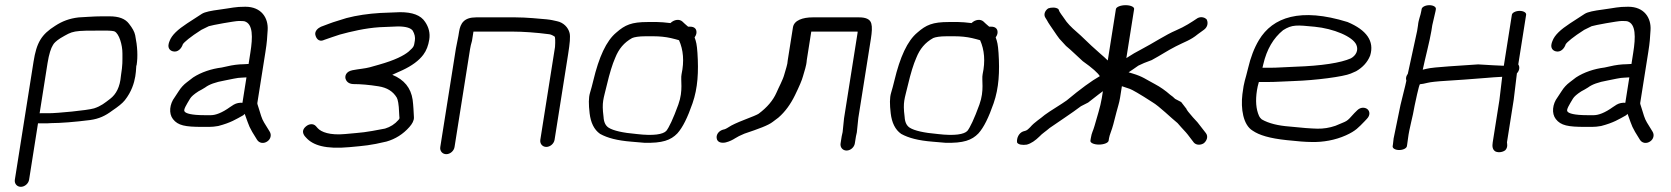

<svg xmlns="http://www.w3.org/2000/svg" viewBox="-20 -550 6448 741"><path d="M163.5 -306.5C169 -341.1 176.8 -364.6 184.2 -375.9L184.7 -376.7L185.2 -377.5C187.7 -382.7 196.3 -391.8 212.9 -402.5C263.7 -431.9 257.6 -432 384.9 -432C408.5 -432 419.2 -430.1 422.3 -428.6C439.6 -420.2 452.7 -376.8 452.5 -343.6C452.4 -312.9 453.8 -302.2 446.7 -257.5L446.7 -257.1L446.6 -256.6C443 -214.4 428.4 -186.3 405 -168.5C384.5 -152.9 370.4 -140.7 343 -131.8C315.8 -123.8 199.8 -113 168.4 -113H136.4C135.2 -113 134 -112.9 132.9 -112.8ZM130.2 -74H162.2C167.9 -74 172.8 -74.2 179.1 -74.9C213.6 -75 267.4 -79 327.7 -86.7C362.4 -91.5 386.7 -103.1 412.9 -122.8C435.5 -138 452.3 -151.2 461.8 -163.2C513.6 -228.6 502.4 -298.2 507.2 -298.2C512.5 -331.9 510.6 -370.3 501.8 -413.7C499.1 -427.4 490.9 -441.8 478 -458.2C463.3 -477.9 438.8 -487 402.3 -487H372.8C358.2 -487 339.9 -486.3 317.8 -484.9L284.4 -482.9L283.9 -482.9C247.2 -478.7 219.9 -467.8 193.6 -450.8C139.8 -417.1 121.1 -385.6 109.5 -312.3L37.3 143.5C34.9 158.5 45.4 171 60.4 171C75.4 171 89.9 158.5 92.3 143.5L126.7 -74.2C127.9 -74 129 -74 130.2 -74Z M882.5 -146.3 882.1 -146.1 868.9 -137.5 868.4 -137.2C836.6 -114.2 811.7 -105.5 794 -105.5H768.8C718.8 -105.5 697.7 -112.4 692.8 -119.2L692.6 -119.5L692.3 -119.8C686.9 -126.2 699.5 -145.8 713.4 -169.1C718.2 -177.2 728.5 -186.3 746 -197.6C753.5 -201.5 764.1 -207.4 771.5 -212.2L772.1 -212.6L772.7 -213C786.9 -223.7 811.2 -233.1 847.4 -239.4C869.7 -243.2 895 -250.5 915 -250.5H915.7L931.2 -251.4L915.7 -153.3C905.1 -154.3 892.4 -152.1 882.5 -146.3ZM925.8 -106.7C943.1 -59.7 939.3 -62.4 971.8 -11C980.3 3.3 998.1 5 1011.1 -3.9C1024 -12.2 1029.2 -28.7 1020.7 -42.2C1010.6 -58.4 1008.4 -62.7 999.1 -77.3C990 -91.7 985 -111.8 978.8 -131.5L973.8 -147.3C973.1 -149.3 973 -151.2 973.3 -153.3L1004.3 -348.9C1010.8 -389.9 1010.8 -401.4 1013 -433.7C1016.1 -480.6 989.1 -524 926.8 -524C886.3 -524 877.1 -519.5 828.4 -513.1C794.9 -508.7 771.4 -504.2 759.2 -496.7C740.7 -484.9 721.1 -471.9 702 -459.6C666.4 -436.2 642.8 -414.9 634.3 -391.4C630.4 -382 627.5 -370.3 633.4 -361.2C636.6 -356.2 641.8 -353.3 647.2 -351.9C665.7 -347 680.3 -362.3 685.7 -379.3C690.4 -387 714.1 -407.6 757.1 -434.8C769.6 -441 778.2 -445.1 785.8 -448.9C796.3 -452.7 886.1 -469 901.3 -469C912.7 -469 921.3 -468.6 922.6 -468.1L923.3 -467.9C957.1 -458.3 955.7 -406.1 946.3 -347.1L939.4 -303.1C939.4 -303.1 936.7 -303 935.7 -303L919.6 -302.1C900.6 -302 877.2 -299 855.8 -293.8L835.5 -289.4C796.2 -284.5 756.5 -271.4 725.5 -251.2C720.5 -247.1 712.4 -240.9 701.5 -232.8C688.9 -223.4 678.3 -211.8 669.9 -198.4C662.5 -186.5 657.1 -178.3 654.3 -174.7C634.3 -148.4 630.5 -112.1 647.5 -90.4C666.9 -65.4 695.3 -60.3 760.2 -60.3H787.5C798.3 -60.3 809.5 -61.4 821.4 -63.6L822.3 -63.7L823.3 -64C869.6 -76 891.6 -90 918.5 -105L919.1 -105.5L924.4 -110.4C924.9 -109.1 925.3 -107.9 925.8 -106.7Z M1572.8 -431.7C1580.3 -418.9 1583.1 -405.9 1581.1 -393.6C1577.3 -369.3 1577.7 -369.8 1556.7 -350.6C1538.6 -335.8 1505.7 -318.2 1442.3 -300.3C1431 -297.1 1419.3 -293.8 1407.2 -290.4C1389.6 -285.5 1365 -283.8 1340.3 -279C1313.4 -273.7 1310.8 -255 1313.7 -245.6C1316.2 -237.6 1323.6 -226.8 1342.1 -225.6L1343 -225.5H1343.9C1372.1 -225.5 1404.5 -222.7 1441 -216.9C1473.7 -211.7 1496.4 -197.8 1511.2 -173.4C1515.4 -166.5 1519.4 -146.7 1520.3 -115.5C1520.9 -93.3 1524.1 -93.9 1518.2 -87.6L1517.9 -87.3L1517.7 -87C1504 -71.1 1486.7 -60 1466.1 -53.8C1380.6 -37.4 1386.8 -39.7 1311.9 -32.7C1253.2 -27.2 1219.6 -40.2 1205.9 -55.6L1199.2 -63.2C1189.5 -74 1172.9 -72.6 1160.6 -62C1136.4 -41.3 1158.6 -22 1161.4 -18.8C1187.9 10.9 1236.7 26.4 1328.8 17.9C1386 12.5 1408.5 11.4 1471.6 -3.7C1506.1 -13.5 1536 -32.5 1560.1 -59.9C1570.9 -72.1 1578.1 -84.7 1577.5 -97.4C1576.3 -118.9 1575.6 -141.3 1572.5 -165.2C1565.7 -210.7 1540 -242.6 1493.9 -261.4C1504.9 -266 1518.5 -272.2 1533.6 -279.3C1569.3 -296.1 1596.5 -315.7 1613.8 -338.9C1625.8 -354.9 1633.1 -374.5 1636.7 -397.3C1640.6 -421.7 1634.9 -444.6 1620.8 -465.3C1604 -491.5 1571.3 -503 1524.3 -503H1523.8L1448 -500C1401.3 -497.2 1356.9 -490.7 1317.2 -480.3C1305.4 -476.4 1293.9 -472.7 1282.5 -469.5C1257.6 -462.3 1242.1 -455.1 1219.8 -447.2L1219.1 -447L1218.5 -446.7C1207 -441.4 1194 -430.1 1197 -415.3C1198.4 -408.6 1206.6 -384.5 1231.3 -396.1L1262.1 -406.8C1271.3 -410.1 1280.9 -413.3 1291.6 -416.6C1333.3 -428 1389.7 -441.5 1444.7 -445L1516.2 -448C1548.7 -447.8 1565.5 -441.5 1572.8 -431.7Z M1734.2 17.5 1794.1 -360.3C1795.6 -369.9 1798 -380.2 1801.3 -391.2L1801.5 -391.8L1806.7 -424.7C1806.9 -426 1806.8 -425.7 1807.2 -428C1807.2 -428 1807.8 -428 1809 -428H1961C1997.1 -428 2048.9 -424.6 2100 -417.8C2105.4 -417 2112.4 -414.3 2121.1 -408.4C2122.4 -404.9 2123.7 -392.6 2122 -368.6L2065.3 -10.5C2062.9 4.5 2073.4 17 2088.4 17C2103.4 17 2117.9 4.5 2120.3 -10.5L2172.7 -341.4C2179.2 -382.7 2181.8 -408.5 2178.2 -422.8C2172.8 -444.5 2154.4 -463 2130.4 -468L2111.5 -472.2C2106.2 -473.4 2098.8 -474.4 2088.8 -475.5C2063.9 -477.8 2009.9 -483 1969.7 -483H1817.7C1771.1 -483 1756.9 -460.4 1751.7 -427.3L1749.1 -411.3L1739.5 -362.8L1679.2 17.5C1676.8 32.5 1687.3 45 1702.4 45C1717.4 45 1731.8 32.5 1734.2 17.5Z M2610.4 -263.8C2605.6 -241.5 2618 -202 2597.9 -146.4C2578.1 -91.5 2561.3 -56.8 2551.4 -44.8C2538.8 -31.6 2503.1 -25 2437.5 -32.7L2436.8 -32.8L2436 -32.9C2384.1 -37.3 2346.8 -45.7 2328.8 -57.3C2317.3 -64.9 2310.4 -77.9 2309.3 -99.1L2309.2 -99.5L2309.2 -99.9C2301.9 -157.4 2309.1 -167 2321.9 -221.5C2332.8 -267.8 2343.5 -302.3 2354.1 -326.3C2367.9 -361.2 2388.3 -385.8 2419.7 -403.2C2428.3 -406.9 2445.3 -410 2471 -410H2502.2C2525.7 -410 2548.4 -407.7 2569.4 -403C2580.5 -400 2593.6 -397.3 2600.6 -394.8C2617.3 -357.6 2621.1 -313.7 2610.4 -263.8ZM2358.6 -424.4C2319.8 -392.4 2291.5 -329.8 2269.7 -238.7C2265.8 -222.5 2261.6 -206.7 2257 -191.5C2251.4 -173 2251.5 -147.2 2255.6 -112.5C2259.9 -76.7 2272.7 -49.6 2295.7 -33.5L2296.2 -33.1L2296.7 -32.9C2324.5 -17.6 2361.5 -7.6 2418 -3.1L2466.1 1L2466.5 1C2536.2 3 2568.7 -8.8 2594.1 -35.1C2615.4 -58.8 2633.8 -96.9 2652.7 -151.3C2673.3 -210.5 2676.5 -273.4 2671.7 -345.9C2669.5 -378.3 2666.7 -389.4 2660.7 -405.7C2663.1 -408.6 2666.7 -415.6 2667.6 -421C2668.7 -427.7 2667.9 -435.2 2662.7 -440.5C2657.9 -445.4 2650.9 -447 2644.2 -447H2635.7C2633.4 -448.9 2628.7 -452.9 2622.8 -458.2L2613.1 -467.3C2601.8 -477 2582 -475.1 2567.5 -460.9C2546.8 -463.4 2528.9 -465 2516.2 -465L2479.7 -465C2417.4 -465 2392.3 -454 2358.6 -424.4Z M3279.1 3.5 3283.5 -24C3284.1 -27.9 3285.1 -32.5 3286.6 -37.9L3286.8 -38.8L3292.6 -94.5L3341 -399.7C3345.2 -426.4 3346.4 -445.5 3342.8 -458.8C3338.3 -477.5 3318.5 -483 3295.6 -483H3116.4C3078.5 -483 3044.6 -471.8 3040.3 -444.5L3020.3 -318.1L3020.2 -317.6C3019.5 -300 3012.5 -283.8 3006.9 -262.4C3001.3 -241.3 2985.5 -213.2 2976.6 -192.1C2963.6 -162.6 2940.8 -135.6 2907.7 -111C2903.6 -107.9 2881.9 -98.7 2853.1 -87.8C2824.5 -76.6 2804.7 -67.7 2792.3 -59.4C2782.9 -53.2 2776.1 -50.5 2772.5 -50.1L2771.4 -49.9L2770.3 -49.6C2755 -45 2744.2 -32.2 2745.8 -17.5C2747.9 2.2 2768.9 2.4 2781 -0.4C2795 -3.7 2808.7 -10.8 2816.4 -15.9C2825.3 -21.7 2837.6 -27.9 2853 -34.2C2908.2 -52.8 2945.1 -66.1 2962.2 -79.6C2969.7 -85.5 2976.8 -90.8 2983.6 -95.7L2984.2 -96.2L2984.8 -96.7C3010.2 -118.8 3031.1 -147.6 3048.2 -182.7C3065 -217.2 3075.2 -241 3079 -255.7C3084.6 -277.2 3092.2 -294.4 3093.7 -318.4L3111 -428H3286.9C3288 -428 3288.5 -428 3289.9 -427.9C3289.9 -427.8 3289.9 -426.3 3289.8 -424.1L3237.5 -93.5L3232 -40.2C3230.8 -35.8 3229.1 -28.3 3228.4 -23.9L3224.1 3.5C3221.7 18.5 3232.2 31 3247.2 31C3262.3 31 3276.7 18.5 3279.1 3.5Z M3772.4 -263.8C3767.6 -241.5 3780 -202 3759.9 -146.4C3740.1 -91.5 3723.3 -56.8 3713.4 -44.8C3700.8 -31.6 3665.1 -25 3599.5 -32.7L3598.8 -32.8L3598 -32.9C3546.1 -37.3 3508.8 -45.7 3490.8 -57.3C3479.3 -64.9 3472.4 -77.9 3471.3 -99.1L3471.2 -99.5L3471.2 -99.9C3463.9 -157.4 3471.1 -167 3483.9 -221.5C3494.8 -267.8 3505.5 -302.3 3516.1 -326.3C3529.9 -361.2 3550.3 -385.8 3581.7 -403.2C3590.3 -406.9 3607.3 -410 3633 -410H3664.2C3687.7 -410 3710.4 -407.7 3731.4 -403C3742.5 -400 3755.6 -397.3 3762.6 -394.8C3779.3 -357.6 3783.1 -313.7 3772.4 -263.8ZM3520.6 -424.4C3481.8 -392.4 3453.5 -329.8 3431.7 -238.7C3427.8 -222.5 3423.6 -206.7 3419 -191.5C3413.4 -173 3413.5 -147.2 3417.6 -112.5C3421.9 -76.7 3434.7 -49.6 3457.7 -33.5L3458.2 -33.1L3458.7 -32.9C3486.5 -17.6 3523.5 -7.6 3580 -3.1L3628.1 1L3628.5 1C3698.2 3 3730.7 -8.8 3756.1 -35.1C3777.4 -58.8 3795.8 -96.9 3814.7 -151.3C3835.3 -210.5 3838.5 -273.4 3833.7 -345.9C3831.5 -378.3 3828.7 -389.4 3822.7 -405.7C3825.1 -408.6 3828.7 -415.6 3829.6 -421C3830.7 -427.7 3829.9 -435.2 3824.7 -440.5C3819.9 -445.4 3812.9 -447 3806.2 -447H3797.7C3795.4 -448.9 3790.7 -452.9 3784.8 -458.2L3775.1 -467.3C3763.8 -477 3744 -475.1 3729.5 -460.9C3708.8 -463.4 3690.9 -465 3678.2 -465L3641.7 -465C3579.4 -465 3554.3 -454 3520.6 -424.4Z M4258.6 -7 4260.2 -17C4261 -22.1 4263.6 -31.1 4268.1 -43.1C4273 -55.5 4279.6 -79.6 4288.8 -117C4293.4 -135.9 4299.4 -151.3 4302.8 -173L4309.8 -217.3C4317.4 -214.8 4329.6 -210.3 4340.7 -206.9C4347.7 -204.7 4379.2 -187.1 4427.4 -155.7C4454.1 -140.2 4500.8 -93.9 4524.6 -75L4539.1 -58.5C4545.1 -51.5 4551.1 -45 4557 -39C4564.1 -31.4 4580 -8.9 4587.8 0.6C4597.6 11.1 4614.7 10.3 4626 2.7C4636.9 -5.9 4644.2 -22.9 4634.1 -36.1L4601.3 -78.3L4601 -78.6C4595.4 -84.3 4589.7 -90.5 4583.9 -97.2L4570 -113.7C4567.2 -116.6 4563.6 -121.4 4559.5 -127.7L4559.4 -129.3L4559 -129.8C4553.4 -137.3 4546.9 -146 4538.6 -156.2L4515.2 -168.4C4510 -173.8 4503.8 -179.1 4496 -184.4C4478.7 -199.8 4457.9 -214.5 4437.6 -225.2C4401.5 -244.1 4391.1 -254.4 4350.4 -266.5L4335.7 -270.9C4339.9 -273.6 4346.8 -278.2 4353.2 -282.7L4373.3 -296.7C4393.5 -306.6 4395.3 -306.8 4424.9 -318.1C4461.6 -337.9 4482.8 -353.1 4517.8 -371C4550.7 -388.1 4575.1 -394.8 4602.8 -418L4627.1 -435.6C4643.4 -447.9 4642.3 -466.5 4636.3 -476C4630.6 -481.6 4616.3 -487.7 4601.8 -480C4577.6 -463.9 4553.7 -447.8 4518.7 -432.8C4480.2 -416.7 4429.3 -382.7 4383.3 -358.8C4365.8 -349.9 4349.4 -340.3 4327 -325.8L4357 -515C4358.3 -523.2 4343.4 -530 4324.2 -530C4305 -530 4288 -523.2 4286.7 -515L4255.3 -316.6C4246.7 -325.1 4236.3 -334.6 4225.8 -343.4C4205.3 -361.1 4180.8 -383.8 4151 -412.8L4120.6 -440C4111.3 -448.7 4103 -457.4 4096.2 -466C4086.1 -481.6 4077.1 -491.6 4069.4 -504.4L4065 -514.5L4064.7 -515C4054.9 -522.7 4036.5 -521.8 4025.5 -517.6C4014.3 -510.4 4006 -495.1 4014.5 -481.7L4020 -472.9C4023.5 -466.2 4028.1 -458.6 4032.9 -451.8C4044.2 -436.3 4054.6 -418.7 4068.6 -400.5L4094 -372.8C4116.6 -354.3 4135.4 -334.8 4158.8 -313.9C4195.6 -287.9 4217.1 -268.5 4224.6 -256.1C4193.2 -238.4 4149.5 -206.5 4096.7 -162.4C4077.5 -148.3 4030.8 -120.8 4011.9 -106.4C3995.8 -92.1 3972.8 -79 3955.8 -59C3943.2 -47.2 3945.3 -47.2 3928.1 -42.6C3912.3 -36.2 3903.2 -17.9 3905.2 -0.3C3909.6 8.6 3926.7 10.6 3942.6 8.2C3959.6 3.8 3975.8 -7.6 3992.5 -24C4001.3 -34.1 4017.2 -43.8 4030.9 -56C4057.6 -74.8 4119.8 -115.5 4151.7 -140L4179.5 -154.2C4191.2 -163.2 4204.5 -173.6 4219.3 -185.2C4226.7 -191 4230.7 -194 4236.5 -198.1L4232.3 -171.5C4226.8 -137.1 4213.5 -98 4204.4 -64.9C4198.8 -44.3 4193.4 -39.2 4189.9 -17L4188.3 -7C4187 1.2 4201.9 8 4221.1 8C4240.3 8 4257.3 1.2 4258.6 -7Z M4855.4 -301.6C4868.9 -359.9 4894.5 -403.1 4931.9 -433.5C4967.1 -455.8 4985.4 -453.4 5053.9 -446.8C5126.3 -439.8 5201 -409 5214.8 -376.8C5223.9 -355.5 5212.7 -335.3 5193.5 -324.8C5154.9 -307.5 5081 -295.9 4979.2 -292.5C4937.5 -291.1 4911.4 -288.5 4880.8 -288.5L4852.3 -288.5C4852.8 -290.8 4854.3 -296.7 4855.4 -301.6ZM4872.1 -233.5C4905.9 -233.5 4934 -236 4974.7 -237.3C5055.7 -239.9 5165.1 -254 5193.1 -266.1L5213.2 -274.9L5214 -275.3C5239.3 -289.9 5257.7 -310.1 5267.6 -334.7L5267.8 -335.2L5268 -335.7C5285.1 -391.1 5253.9 -434.3 5180.7 -465C4998.8 -521.5 4892 -484 4838.8 -395.5C4820.1 -364.4 4806.4 -327.7 4797 -287.5C4785.5 -238.4 4781.5 -239.7 4774.9 -186.5C4768.1 -130.8 4777.7 -67.7 4814.4 -45.8C4839.5 -28.4 4880 -16.1 4945.5 -9.2C4988.1 -4.5 5018.6 -2.1 5041.9 -2C5085.5 -0.7 5133.4 -9.3 5173.9 -27.5C5212.8 -44.9 5223.3 -58.4 5246.3 -81.7L5255.6 -91.6C5268.9 -105.4 5266.9 -121 5257.1 -128.9C5248.2 -135.9 5231.4 -137.4 5218.5 -124.8L5207.5 -114L5207.1 -113.6C5174 -76.3 5181.4 -85.4 5133.8 -64.5C5110.4 -56.5 5087.6 -53 5064.6 -53.4C5039.7 -53.9 5004.2 -56.6 4956.4 -61.7C4913.5 -64.9 4876.2 -73.7 4849.5 -89.3C4845.9 -92.1 4841.6 -97.2 4838.8 -103.3C4827.6 -128.6 4824.7 -161.3 4831.1 -201.7C4832.7 -212 4834.9 -221.6 4838.4 -233.5Z M5496.5 -530C5481.4 -530 5467.9 -523.2 5466.6 -515L5465.6 -509C5462.4 -488.6 5454.7 -476 5452.5 -451.6L5449.2 -430.6L5413.3 -265.3C5411.1 -262.3 5407.6 -256.3 5406.8 -251C5406.1 -246.7 5406 -244.1 5407.7 -238.6C5404.1 -219.4 5388.8 -162.6 5384.9 -144.3L5358.3 -14.7L5358.3 -14C5357.4 -4.4 5356.6 2.7 5355.9 7L5354.8 14C5353.5 22.5 5364.9 29 5379.9 29C5394.9 29 5408.5 22.5 5409.8 14L5410.9 7C5411.8 1.3 5412.8 -6.1 5414 -15.4C5418.9 -55.8 5432.3 -97.3 5439.6 -142.5C5441.1 -148.8 5456.4 -224.8 5460.4 -225C5467.8 -225.5 5477.2 -227.3 5490 -230.5C5500.9 -233.2 5524.3 -236 5564 -238.3C5604.5 -240.7 5654.2 -244.3 5713.2 -249.1C5733.6 -251.2 5756.6 -252.3 5777.5 -253.6L5766.8 -163.8L5741 -1C5738.6 14.3 5739.4 28 5752.3 35C5765 40 5780.7 36.8 5789.7 29.5C5801.1 17.3 5795.6 1.7 5796 -1L5822 -165.2L5834.3 -266.9C5842.9 -275.9 5847.2 -290.2 5839.6 -301.5L5869.9 -493C5871.2 -501.2 5859.9 -508 5844.8 -508C5829.8 -508 5816.2 -501.2 5814.9 -493L5783.8 -296.2C5755.4 -297.5 5736.9 -298.1 5684.7 -301.5C5620.7 -296.4 5513.5 -291.9 5485 -284.4C5479.2 -282.9 5476.3 -282.1 5470.9 -281C5479.1 -320.6 5498.4 -394.1 5504.3 -431L5507.7 -452.6L5520.4 -507.6L5521.6 -515C5522.9 -523.2 5511.5 -530 5496.5 -530Z M6219.5 -146.3 6219.1 -146.1 6205.9 -137.5 6205.4 -137.2C6173.6 -114.2 6148.7 -105.5 6131 -105.5H6105.8C6055.8 -105.5 6034.7 -112.4 6029.8 -119.2L6029.6 -119.5L6029.3 -119.8C6023.9 -126.2 6036.5 -145.8 6050.4 -169.1C6055.2 -177.2 6065.5 -186.3 6083 -197.6C6090.5 -201.5 6101.1 -207.4 6108.5 -212.2L6109.1 -212.6L6109.7 -213C6123.9 -223.7 6148.2 -233.1 6184.4 -239.4C6206.7 -243.2 6232 -250.5 6252 -250.5H6252.7L6268.2 -251.4L6252.7 -153.3C6242.1 -154.3 6229.4 -152.1 6219.5 -146.3ZM6262.8 -106.7C6280.1 -59.7 6276.3 -62.4 6308.8 -11C6317.3 3.3 6335.1 5 6348.1 -3.9C6361 -12.2 6366.2 -28.7 6357.7 -42.2C6347.6 -58.4 6345.4 -62.7 6336.1 -77.3C6327 -91.7 6322 -111.8 6315.8 -131.5L6310.8 -147.3C6310.1 -149.3 6310 -151.2 6310.3 -153.3L6341.3 -348.9C6347.8 -389.9 6347.8 -401.4 6350 -433.7C6353.1 -480.6 6326.1 -524 6263.8 -524C6223.3 -524 6214.1 -519.5 6165.4 -513.1C6131.9 -508.7 6108.4 -504.2 6096.2 -496.7C6077.7 -484.9 6058.1 -471.9 6039 -459.6C6003.4 -436.2 5979.8 -414.9 5971.3 -391.4C5967.4 -382 5964.5 -370.3 5970.4 -361.2C5973.6 -356.2 5978.8 -353.3 5984.2 -351.9C6002.7 -347 6017.3 -362.3 6022.7 -379.3C6027.4 -387 6051.1 -407.6 6094.1 -434.8C6106.6 -441 6115.2 -445.1 6122.8 -448.9C6133.3 -452.7 6223.1 -469 6238.3 -469C6249.7 -469 6258.3 -468.6 6259.6 -468.1L6260.3 -467.9C6294.1 -458.3 6292.7 -406.1 6283.3 -347.1L6276.4 -303.1C6276.4 -303.1 6273.7 -303 6272.7 -303L6256.6 -302.1C6237.6 -302 6214.2 -299 6192.8 -293.8L6172.5 -289.4C6133.2 -284.5 6093.5 -271.4 6062.5 -251.2C6057.5 -247.1 6049.4 -240.9 6038.5 -232.8C6025.9 -223.4 6015.3 -211.8 6006.9 -198.4C5999.5 -186.5 5994.1 -178.3 5991.3 -174.7C5971.3 -148.4 5967.5 -112.1 5984.5 -90.4C6003.9 -65.4 6032.3 -60.3 6097.2 -60.3H6124.5C6135.3 -60.3 6146.5 -61.4 6158.4 -63.6L6159.3 -63.7L6160.3 -64C6206.6 -76 6228.6 -90 6255.5 -105L6256.1 -105.5L6261.4 -110.4C6261.9 -109.1 6262.3 -107.9 6262.8 -106.7Z"/></svg>

Font: MewTooHand
Style: BdWideIta
Weight: 400
Designer: Mew Too, Robert Jablonski
Version: Version 0.77